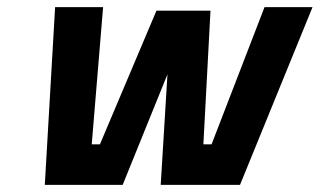

<svg xmlns="http://www.w3.org/2000/svg" viewBox="-20 -520 899 540"><path d="M106 0C106 0 325 0 325 0C325 0 451 -311 451 -311C451 -311 432 0 432 0C432 0 655 0 655 0C655 0 859 -500 859 -500C859 -500 724 -500 724 -500C724 -500 575 -114 575 -114C575 -114 552 -114 552 -114C552 -114 572 -490 572 -490C572 -490 420 -490 420 -490C420 -490 261 -114 261 -114C261 -114 238 -114 238 -114C238 -114 270 -500 270 -500C270 -500 135 -500 135 -500C135 -500 106 0 106 0Z"/></svg>

Font: My Font
Style: Bold Italic
Weight: 500
Version: Version 0.001